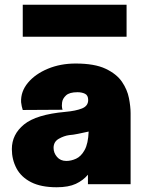

<svg xmlns="http://www.w3.org/2000/svg" viewBox="-20 -777 621 810"><path d="M219 13Q153 13 111 -8.5Q69 -30 49.5 -67Q30 -104 30 -148Q30 -210 81.5 -252Q133 -294 255 -305Q300 -309 326 -319.5Q352 -330 352 -355Q352 -375 338.5 -381.5Q325 -388 307 -388Q273 -388 258.5 -374.5Q244 -361 242 -345Q240 -329 242 -321Q244 -314 244 -314L76 -313Q71 -328 69 -346Q67 -391 98 -428Q129 -465 182 -487Q235 -509 299 -509Q379 -509 425.5 -487Q472 -465 494.5 -432Q517 -399 524 -363Q531 -327 531 -299V0H351V-40Q331 -16 300 -1.5Q269 13 219 13ZM260 -98Q280 -98 301 -107.5Q322 -117 337 -144Q352 -171 354 -222Q331 -217 309.5 -212.5Q288 -208 272 -207Q250 -204 228 -191.5Q206 -179 206 -153Q206 -132 220.5 -115Q235 -98 260 -98ZM76 -622V-757H514V-622Z"/></svg>

Font: Panamera Black
Style: Regular
Weight: 900
Designer: Bastien Sozeau
Foundry: NBR — Bastien Sozeau
Version: Version 3.002; ttfautohint (v1.8.4.7-5d5b);gftools[0.9.33]